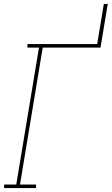

<svg xmlns="http://www.w3.org/2000/svg" viewBox="-20 -960 570 980"><path d="M1 0V-18H63L179 -717H120V-735H476L510 -940H530L493 -717H198L82 -18H164V0Z"/></svg>

Font: Iosevka Curly Slab ThObl
Style: Regular
Weight: 100
Italic angle: -9°
Monospace: yes
Designer: Belleve Invis
Foundry: Belleve Invis
Version: Version 11.0.0; ttfautohint (v1.8.3)